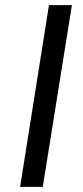

<svg xmlns="http://www.w3.org/2000/svg" viewBox="-20 -725 321 745"><path d="M58 0 170 -705H259L146 0Z"/></svg>

Font: Nunito Sans 10pt SemiExpanded
Style: Italic
Weight: 400
Width: 6
Italic angle: -9°
Designer: Vernon Adams
Foundry: Vernon Adams
Version: Version 3.101;gftools[0.9.27]